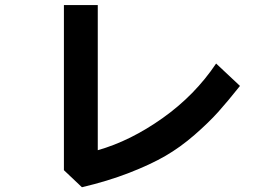

<svg xmlns="http://www.w3.org/2000/svg" viewBox="-20 -746 1040 770"><path d="M236.3 -63.5V-725.6H372.1V-143.6Q502.9 -180.7 632.3 -272.5Q761.7 -364.3 846.7 -491.2L942.4 -401.4Q892.6 -338.9 855 -296.9Q817.4 -254.9 760.3 -205.1Q703.1 -155.3 643.1 -120.6Q583 -85.9 497.6 -52.7Q412.1 -19.5 308.6 4.9Z"/></svg>

Font: Gothic A1 ExtraBold
Style: Regular
Weight: 800
Designer: HanYang I&C Co.,Ltd.
Foundry: HanYang I&C Co.,Ltd.
Version: Version 2.50